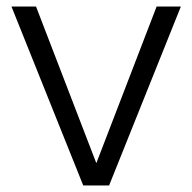

<svg xmlns="http://www.w3.org/2000/svg" viewBox="-20 -566 587 586"><path d="M274 -68 458 -546H532L313 0H234L15 -546H90Z"/></svg>

Font: Poppins-Tabular Light
Style: Regular
Weight: 300
Designer: Ninad Kale (Devanagari), Jonny Pinhorn (Latin)
Foundry: Indian Type Foundry
Version: Version 4.004